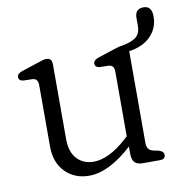

<svg xmlns="http://www.w3.org/2000/svg" viewBox="-70 -649 703 729"><g transform="rotate(-10 281.0 -285.0)"><path d="M89 -124V-360.5Q89 -385 69 -387L32 -388Q15 -390.5 15 -404Q15 -417.5 35 -424L96 -444Q108 -448 116.8 -450.8Q125.5 -453.5 132 -453.5Q154 -453.5 154 -429.5V-141Q154 -90.5 178.8 -64.2Q203.5 -38 243.5 -38Q271.5 -38 304.2 -53.8Q337 -69.5 374 -103.5L382.5 -111V-360.5Q382.5 -385 363 -387L325.5 -388Q309 -390.5 309 -404Q309 -417.5 328.5 -424L389.5 -444Q400.5 -447.5 408.5 -450Q416.5 -452.5 423 -453Q461.5 -459.5 479.2 -473.2Q497 -487 497 -517.5V-547.5Q497 -582.5 530 -582.5Q562 -582.5 562 -541.5Q562 -497 531.5 -466Q501 -435 448 -428V-73Q448 -46 472.5 -40.5L494 -36Q512 -30 512 -17Q512 0 491 0H425.5Q404 0 394 -10Q384 -20 384 -43.5V-71.5Q293.5 11.5 217 11.5Q161 11.5 125 -25Q89 -61.5 89 -124Z"/></g></svg>

Font: Fraunces 72pt S100 Light
Style: Regular
Weight: 300
Version: Version 1.000; ttfautohint (v1.8.3)